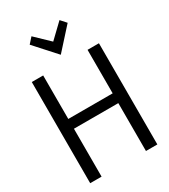

<svg xmlns="http://www.w3.org/2000/svg" viewBox="-222 -1034 1004 1139"><g transform="rotate(-30 280.0 -464.5)"><path d="M50 0V-693H128V-395H432V-693H510V0H432V-328H128V0ZM280 -747 150 -891 184 -929 280 -837 376 -929 410 -891Z"/></g></svg>

Font: Ubuntu Sans Mono
Style: Regular
Weight: 400
Monospace: yes
Designer: Dalton Maag Ltd
Foundry: Dalton Maag Ltd
Version: Version 1.006